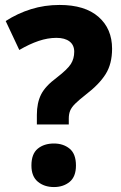

<svg xmlns="http://www.w3.org/2000/svg" viewBox="-20 -744 491 776"><path d="M129 -280Q129 -328 146 -362Q163 -396 209 -430Q253 -464 266.5 -485.5Q280 -507 280 -535Q280 -562 261 -576.5Q242 -591 208 -591Q173 -591 136 -578.5Q99 -566 58 -542L3 -659Q51 -690 105.5 -707Q160 -724 221 -724Q323 -724 378 -676Q433 -628 433 -547Q433 -486 407 -444.5Q381 -403 326 -361Q298 -339 283.5 -324.5Q269 -310 263.5 -296.5Q258 -283 258 -265V-241H129ZM107 -75Q107 -122 132.5 -143Q158 -164 198 -164Q236 -164 261.5 -143Q287 -122 287 -75Q287 -30 261.5 -9Q236 12 198 12Q159 12 133 -9.5Q107 -31 107 -75Z"/></svg>

Font: Noto Sans Hebrew SemiCondensed ExtraBold
Style: Regular
Weight: 800
Width: 4
Designer: Monotype Design Team
Foundry: Monotype Imaging Inc.
Version: Version 2.004; ttfautohint (v1.8.4.7-5d5b)